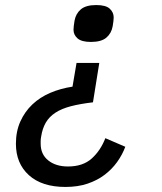

<svg xmlns="http://www.w3.org/2000/svg" viewBox="-20 -546 640 760"><path d="M239 194Q146 194 94.5 147.5Q43 101 43 23Q43 -26 60.5 -65Q78 -104 108 -132.5Q138 -161 179 -178.5Q220 -196 267 -203L283 -297H373L348 -141Q297 -135 260.5 -125.5Q224 -116 199.5 -100Q175 -84 161.5 -61Q148 -38 143 -6Q141 4 141 12.5Q141 21 141 23Q141 65 171 89Q201 113 249 113Q308 113 343 81.5Q378 50 397 1L476 35Q464 67 443.5 95.5Q423 124 394 146Q365 168 326.5 181Q288 194 239 194ZM340 -380Q303 -380 287 -394Q271 -408 271 -428Q271 -434 272 -443Q273 -452 275 -464Q280 -492 300 -509Q320 -526 361 -526Q399 -526 414.5 -511.5Q430 -497 430 -477Q430 -471 429 -462.5Q428 -454 426 -442Q421 -414 401 -397Q381 -380 340 -380Z"/></svg>

Font: IBM Plex Mono Text
Style: Italic
Weight: 450
Italic angle: -9°
Monospace: yes
Designer: Mike Abbink, Paul van der Laan, Pieter van Rosmalen
Foundry: Bold Monday
Version: Version 2.1